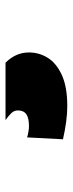

<svg xmlns="http://www.w3.org/2000/svg" viewBox="201 -250 269 712"><g transform="rotate(-90 336.0 105.5)"><path d="M182 71Q191 74 203.5 76Q216 78 223 78Q254 78 268 68Q282 58 282 37Q282 23 272 12.5Q262 2 246 -9H459Q497 29 497 78Q497 115 477.5 147Q458 179 414 199.5Q370 220 298 220Q245 220 175 204Z"/></g></svg>

Font: Georama Extra Expanded ExtraBold
Style: Regular
Weight: 800
Width: 8
Designer: Jean-Baptiste Levee
Foundry: Production Type
Version: Version 1.000